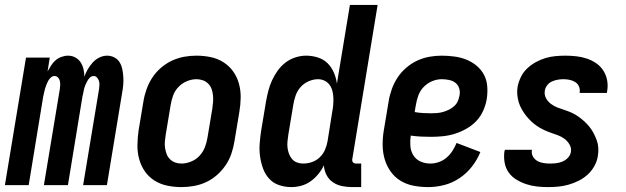

<svg xmlns="http://www.w3.org/2000/svg" viewBox="-34 -755 2554 783"><path d="M-14 0 72 -520H169L160 -464Q167 -476 174.5 -488Q182 -500 192.5 -509Q203 -518 216.5 -523Q230 -528 243 -528Q260 -528 273.5 -520.5Q287 -513 295 -500.5Q303 -488 306.5 -473Q310 -458 310 -442Q315 -457 324 -472.5Q333 -488 344.5 -500.5Q356 -513 371.5 -520.5Q387 -528 403 -528Q419 -528 433 -520.5Q447 -513 454.5 -500Q462 -487 465 -471.5Q468 -456 469 -440.5Q470 -425 468.5 -408.5Q467 -392 464 -376L402 0H305L370 -392Q371 -400 371.5 -408.5Q372 -417 369.5 -425Q367 -433 361.5 -439Q356 -445 348 -445Q339 -445 332.5 -438.5Q326 -432 322 -424.5Q318 -417 314.5 -409Q311 -401 309 -392.5Q307 -384 305.5 -376Q304 -368 302 -360L243 0H145L210 -392Q211 -400 211.5 -408.5Q212 -417 210 -425Q208 -433 202.5 -439Q197 -445 188 -445Q180 -445 173 -438.5Q166 -432 162 -424.5Q158 -417 155 -409Q152 -401 149.5 -392.5Q147 -384 145.5 -376Q144 -368 142 -360L83 0Z M706 8Q676 8 647.5 2Q619 -4 595.5 -19Q572 -34 556.5 -56.5Q541 -79 533.5 -106.5Q526 -134 526.5 -163.5Q527 -193 531 -222L551 -342Q555 -367 564 -392Q573 -417 587.5 -439Q602 -461 623 -479Q644 -497 668 -508Q692 -519 717 -523.5Q742 -528 767 -528Q797 -528 825.5 -522Q854 -516 877.5 -501Q901 -486 917 -463.5Q933 -441 940.5 -413.5Q948 -386 947.5 -356.5Q947 -327 942 -298L922 -178Q918 -153 909.5 -128Q901 -103 886 -81Q871 -59 850.5 -41Q830 -23 806 -12Q782 -1 756.5 3.5Q731 8 706 8ZM706 -88Q725 -88 745 -96Q765 -104 779.5 -119.5Q794 -135 801.5 -154.5Q809 -174 812 -193L832 -313Q834 -327 835 -340.5Q836 -354 834.5 -367.5Q833 -381 828.5 -393Q824 -405 815 -414Q806 -423 793.5 -427.5Q781 -432 767 -432Q748 -432 728.5 -424Q709 -416 694 -400.5Q679 -385 672 -365.5Q665 -346 662 -327L642 -207Q640 -193 638.5 -179.5Q637 -166 639 -152.5Q641 -139 645.5 -127Q650 -115 659 -106Q668 -97 680 -92.5Q692 -88 706 -88Z M1439 8H1403Q1382 8 1361.5 4Q1341 0 1324 -11.5Q1307 -23 1297.5 -41.5Q1288 -60 1287 -81Q1278 -62 1264 -45Q1250 -28 1232.5 -15.5Q1215 -3 1194.5 2.5Q1174 8 1154 8Q1127 8 1103 -0.5Q1079 -9 1063 -27Q1047 -45 1038.5 -68.5Q1030 -92 1026.5 -117.5Q1023 -143 1025 -169.5Q1027 -196 1031 -222L1051 -342Q1055 -364 1060.5 -385.5Q1066 -407 1075.5 -427.5Q1085 -448 1098.5 -467Q1112 -486 1130.5 -500Q1149 -514 1171 -521Q1193 -528 1214 -528Q1239 -528 1262.5 -520.5Q1286 -513 1302 -497Q1318 -481 1327.5 -459Q1337 -437 1340 -414L1393 -735H1506L1403 -108Q1402 -104 1402.5 -100Q1403 -96 1405.5 -93Q1408 -90 1411.5 -89Q1415 -88 1419 -88H1439ZM1202 -88Q1220 -88 1238 -94Q1256 -100 1270 -113.5Q1284 -127 1291.5 -144.5Q1299 -162 1302 -180L1321 -300Q1324 -314 1325 -328.5Q1326 -343 1325.5 -357Q1325 -371 1321.5 -384.5Q1318 -398 1310 -409Q1302 -420 1289.5 -426Q1277 -432 1263 -432Q1244 -432 1224.5 -423.5Q1205 -415 1191.5 -399.5Q1178 -384 1171.5 -365Q1165 -346 1162 -327L1142 -207Q1140 -193 1138.5 -179.5Q1137 -166 1138.5 -153Q1140 -140 1144.5 -128Q1149 -116 1157 -106.5Q1165 -97 1177 -92.5Q1189 -88 1202 -88Z M1712 8Q1682 8 1653 2.5Q1624 -3 1600 -17.5Q1576 -32 1559.5 -55Q1543 -78 1535 -105Q1527 -132 1526.5 -162Q1526 -192 1531 -222L1551 -342Q1555 -367 1564 -392Q1573 -417 1587.5 -439Q1602 -461 1623 -479Q1644 -497 1668 -508Q1692 -519 1717 -523.5Q1742 -528 1767 -528Q1793 -528 1819 -524.5Q1845 -521 1867.5 -512Q1890 -503 1909 -487.5Q1928 -472 1939.5 -450.5Q1951 -429 1953 -403Q1955 -377 1951 -351Q1947 -327 1936.5 -303.5Q1926 -280 1908.5 -261.5Q1891 -243 1868 -230Q1845 -217 1821 -209.5Q1797 -202 1772.5 -199.5Q1748 -197 1724 -197Q1703 -197 1682.5 -198Q1662 -199 1641 -202Q1638 -181 1639.5 -160Q1641 -139 1651.5 -122Q1662 -105 1680.5 -96.5Q1699 -88 1721 -88Q1738 -88 1755.5 -94Q1773 -100 1787 -112Q1801 -124 1811 -139.5Q1821 -155 1828 -172L1925 -135Q1912 -103 1890.5 -75.5Q1869 -48 1840 -28.5Q1811 -9 1778 -0.5Q1745 8 1712 8ZM1724 -293Q1736 -293 1748.5 -294Q1761 -295 1773 -298.5Q1785 -302 1796.5 -307.5Q1808 -313 1818 -322Q1828 -331 1833 -342.5Q1838 -354 1840 -366Q1843 -381 1838.5 -395Q1834 -409 1823 -417.5Q1812 -426 1797 -429Q1782 -432 1767 -432Q1748 -432 1728.5 -424Q1709 -416 1694 -400.5Q1679 -385 1672 -365.5Q1665 -346 1662 -327L1657 -298Q1674 -295 1690.5 -294Q1707 -293 1724 -293Z M2201 8Q2178 8 2155.5 5.5Q2133 3 2112 -4Q2091 -11 2072 -22.5Q2053 -34 2040.5 -51.5Q2028 -69 2024 -91.5Q2020 -114 2023 -137L2025 -144H2136L2135 -142Q2133 -128 2139.5 -116.5Q2146 -105 2157.5 -98.5Q2169 -92 2182.5 -90Q2196 -88 2209 -88Q2222 -88 2235 -89.5Q2248 -91 2260.5 -96.5Q2273 -102 2282.5 -112Q2292 -122 2294 -135Q2297 -151 2289 -165Q2281 -179 2268.5 -188.5Q2256 -198 2241 -203.5Q2226 -209 2211.5 -214Q2197 -219 2182.5 -226Q2168 -233 2155.5 -241.5Q2143 -250 2132 -260.5Q2121 -271 2111.5 -283Q2102 -295 2094 -309Q2086 -323 2081.5 -338Q2077 -353 2075.5 -369Q2074 -385 2077 -402Q2081 -422 2090.5 -441.5Q2100 -461 2116 -476Q2132 -491 2151 -501.5Q2170 -512 2190 -518Q2210 -524 2230.5 -526Q2251 -528 2272 -528Q2294 -528 2316.5 -525.5Q2339 -523 2359.5 -516Q2380 -509 2397.5 -497Q2415 -485 2426.5 -467Q2438 -449 2442 -427.5Q2446 -406 2442 -383L2441 -376H2330V-378Q2332 -391 2327 -402.5Q2322 -414 2311.5 -420.5Q2301 -427 2288.5 -429.5Q2276 -432 2264 -432Q2252 -432 2240.5 -430Q2229 -428 2217.5 -423Q2206 -418 2198 -408Q2190 -398 2188 -386Q2185 -369 2192.5 -355Q2200 -341 2212.5 -331.5Q2225 -322 2239.5 -316.5Q2254 -311 2269.5 -306Q2285 -301 2299 -294.5Q2313 -288 2325.5 -279Q2338 -270 2349.5 -259.5Q2361 -249 2370.5 -237Q2380 -225 2387 -211.5Q2394 -198 2399.5 -183Q2405 -168 2406 -151.5Q2407 -135 2404 -118Q2401 -98 2390 -78Q2379 -58 2362.5 -43Q2346 -28 2326 -18Q2306 -8 2285 -2Q2264 4 2243 6Q2222 8 2201 8Z"/></svg>

Font: Iosevka Term Curly
Style: Bold Italic
Weight: 700
Italic angle: -9°
Designer: Belleve Invis
Foundry: Belleve Invis
Version: Version 32.3.0